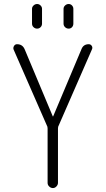

<svg xmlns="http://www.w3.org/2000/svg" viewBox="-20 -955 540 975"><path d="M302.7 -910.2Q302.7 -919.9 310.5 -927.2Q318.4 -934.6 328.6 -934.6Q338.9 -934.6 345.7 -927.2Q352.5 -919.9 352.5 -910.2V-835Q352.5 -824.2 345.7 -816.9Q338.9 -809.6 328.6 -809.6Q318.4 -809.6 310.5 -816.9Q302.7 -824.2 302.7 -835ZM142.6 -910.2Q142.6 -919.9 150.4 -927.2Q158.2 -934.6 168.5 -934.6Q178.7 -934.6 186 -927.2Q193.4 -919.9 193.4 -910.2V-835Q193.4 -824.2 186 -816.9Q178.7 -809.6 168.5 -809.6Q158.2 -809.6 150.4 -816.9Q142.6 -824.2 142.6 -835ZM220.7 -311.5 48.8 -704.1Q45.9 -712.9 51.3 -721.7Q56.6 -730.5 66.4 -730.5Q94.7 -730.5 105.5 -704.1L248 -364.3Q248 -363.3 249 -363.3Q250 -363.3 250 -364.3L393.6 -705.1Q403.3 -730.5 430.7 -730.5Q440.4 -730.5 445.8 -722.2Q451.2 -713.9 447.3 -705.1L275.4 -311.5Q274.4 -308.6 274.4 -302.7V-26.4Q274.4 -16.6 266.6 -8.3Q258.8 0 248.5 0Q238.3 0 230 -7.8Q221.7 -15.6 221.7 -26.4V-302.7Q221.7 -308.6 220.7 -311.5Z"/></svg>

Font: Rounded-L Mgen+ 1m light
Style: Regular
Weight: 200
Designer: [Source Han Sans]
Ryoko NISHIZUKA  (kana & ideographs); Paul D. Hunt (Latin, Greek & Cyrillic); Wenlong ZHANG  (bopomofo
Version: Version 1.059.20150602